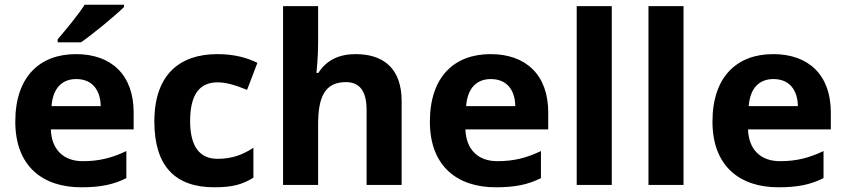

<svg xmlns="http://www.w3.org/2000/svg" viewBox="-20 -786 3594 816"><path d="M507 -756V-766H340C311 -721 257 -656 225 -619V-606H324C375 -641 469 -719 507 -756ZM303 -556C149 -556 45 -460 45 -269C45 -80 161 10 325 10C409 10 463 -2 517 -29V-144C456 -115 402 -101 332 -101C248 -101 199 -152 196 -236H548V-308C548 -467 454 -556 303 -556ZM304 -450C374 -450 407 -401 408 -335H199C205 -414 246 -450 304 -450Z M891 10C967 10 1011 -2 1057 -31V-158C1011 -128 966 -111 904 -111C830 -111 788 -162 788 -271C788 -381 826 -436 904 -436C944 -436 983 -423 1030 -404L1074 -519C1033 -539 979 -556 904 -556C745 -556 636 -470 636 -270C636 -76 728 10 891 10Z M1332 -605V-760H1183V0H1332V-257C1332 -373 1360 -437 1450 -437C1510 -437 1538 -397 1538 -319V0H1687V-356C1687 -496 1609 -556 1491 -556C1424 -556 1368 -532 1333 -476H1325C1327 -496 1332 -551 1332 -605Z M2065 -556C1911 -556 1807 -460 1807 -269C1807 -80 1923 10 2087 10C2171 10 2225 -2 2279 -29V-144C2218 -115 2164 -101 2094 -101C2010 -101 1961 -152 1958 -236H2310V-308C2310 -467 2216 -556 2065 -556ZM2066 -450C2136 -450 2169 -401 2170 -335H1961C1967 -414 2008 -450 2066 -450Z M2580 0V-760H2431V0Z M2885 0V-760H2736V0Z M3266 -556C3112 -556 3008 -460 3008 -269C3008 -80 3124 10 3288 10C3372 10 3426 -2 3480 -29V-144C3419 -115 3365 -101 3295 -101C3211 -101 3162 -152 3159 -236H3511V-308C3511 -467 3417 -556 3266 -556ZM3267 -450C3337 -450 3370 -401 3371 -335H3162C3168 -414 3209 -450 3267 -450Z"/></svg>

Font: Noto Sans Arabic UI
Style: Bold
Weight: 700
Designer: Monotype Design Team, Nadine Chahine and Nizar Qandah
Foundry: Monotype Imaging Inc.
Version: Version 2.010